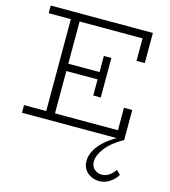

<svg xmlns="http://www.w3.org/2000/svg" viewBox="-137 -794 1049 1187"><g transform="rotate(15 387.5 -200.5)"><path d="M39 0V-49H640V-193H693V0ZM181 -28V-657H237V-28ZM215 -320V-367H463V-320ZM437 -217V-470H485V-217ZM640 -493V-637H39V-686H693V-493ZM608 285Q581 285 556 273Q531 261 516 238.5Q501 216 501 184Q501 150 519.5 116Q538 82 572.5 51Q607 20 655 -5L692 0Q617 42 581.5 89.5Q546 137 546 174Q546 208 566.5 225Q587 242 612 242Q640 242 662 226.5Q684 211 697 189L723 215Q706 244 675 264.5Q644 285 608 285Z"/></g></svg>

Font: BioRhyme ExtraBold Light
Style: Regular
Weight: 300
Version: Version 1.600;gftools[0.9.33]